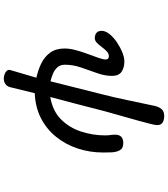

<svg xmlns="http://www.w3.org/2000/svg" viewBox="45 -834 909 1040"><g transform="rotate(90 500.0 -314.5)"><path d="M405.3 120.1Q396.5 120.1 384.3 116.2Q372.1 112.3 364.3 104Q356.4 95.7 360.4 83L401.4 -56.6Q360.4 -65.4 324.2 -83Q288.1 -100.6 265.6 -131.3Q243.2 -162.1 243.2 -209Q243.2 -237.3 252 -270Q260.7 -302.7 272.9 -335Q285.2 -367.2 293.9 -393.1Q302.7 -418.9 302.7 -431.6Q302.7 -449.2 285.2 -449.2Q270.5 -449.2 258.3 -437.5Q246.1 -425.8 235.4 -411.1Q224.6 -396.5 212.9 -384.8Q201.2 -373 187.5 -373Q168.9 -373 158.2 -382.3Q147.5 -391.6 147.5 -410.2Q147.5 -430.7 165 -452.6Q182.6 -474.6 209.5 -492.7Q236.3 -510.7 264.2 -522Q292 -533.2 312.5 -533.2Q346.7 -533.2 369.1 -518.1Q391.6 -502.9 391.6 -465.8Q391.6 -427.7 376.5 -385.3Q361.3 -342.8 346.2 -298.8Q331.1 -254.9 331.1 -210.9Q331.1 -186.5 344.7 -170.9Q358.4 -155.3 379.4 -146.5Q400.4 -137.7 420.9 -132.8L490.2 -408.2Q508.8 -480.5 523.4 -552.2Q538.1 -624 553.7 -695.3Q558.6 -718.8 570.8 -733.9Q583 -749 609.4 -749Q628.9 -749 643.6 -740.7Q658.2 -732.4 658.2 -710Q658.2 -702.1 651.9 -675.8Q645.5 -649.4 635.3 -612.8Q625 -576.2 614.3 -538.1Q603.5 -500 594.7 -468.8Q585.9 -437.5 582 -422.9Q563.5 -350.6 544.4 -277.3Q525.4 -204.1 505.9 -131.8Q581.1 -144.5 626.5 -189.5Q671.9 -234.4 692.9 -298.3Q713.9 -362.3 713.9 -430.7Q713.9 -435.5 713.4 -440.9Q712.9 -446.3 712.9 -450.2L710.9 -463.9Q710.9 -468.8 710.4 -473.6Q710 -478.5 710 -483.4Q710 -527.3 755.9 -527.3Q784.2 -527.3 794.4 -508.3Q804.7 -489.3 805.7 -463.9Q806.6 -438.5 806.6 -418Q806.6 -346.7 785.2 -281.2Q763.7 -215.8 722.2 -164.1Q680.7 -112.3 621.1 -81.5Q561.5 -50.8 485.4 -47.9L453.1 84Q449.2 101.6 436 110.8Q422.9 120.1 405.3 120.1Z"/></g></svg>

Font: Kosugi Maru
Style: Regular
Weight: 400
Designer: MOTOYA
Version: Version 4.002